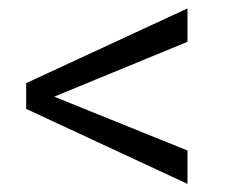

<svg xmlns="http://www.w3.org/2000/svg" viewBox="-20 -545 548 458"><path d="M126 -307.6 427.2 -186V-106.4L42.5 -285.2V-346.7L427.2 -524.9V-445.3L126 -321.3L109.4 -314.5Z"/></svg>

Font: Shabnam Light FD
Style: Light-FD
Weight: 300
Foundry: DejaVu fonts team - Redesigned by Saber Rastikerdar - Based on Vazir font
Version: Version 5.0.0